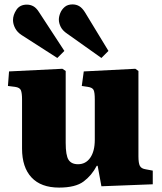

<svg xmlns="http://www.w3.org/2000/svg" viewBox="-20 -837 736 871"><path d="M248 14Q166 14 123 -32Q80 -78 80 -163V-386Q80 -414 75 -427Q70 -440 48 -443L16 -447L21 -513L263 -525L278 -515V-189Q278 -132 291 -112Q304 -92 334 -92Q369 -92 389.5 -121.5Q410 -151 410 -203V-386Q410 -418 404.5 -429Q399 -440 378 -443L351 -447L360 -513L594 -525L608 -515V-128Q608 -97 614.5 -84.5Q621 -72 641 -69L673 -63V-1L440 8L423 -85H419Q396 -41 359 -13.5Q322 14 248 14ZM440 -574 285 -684Q264 -698 255.5 -715Q247 -732 247 -748Q247 -762 253.5 -778Q260 -794 273.5 -805.5Q287 -817 309 -817Q326 -817 339.5 -809Q353 -801 365 -782L472 -606ZM240 -574 78 -678Q58 -691 48.5 -709.5Q39 -728 39 -746Q39 -769 54.5 -792.5Q70 -816 102 -816Q118 -816 131.5 -808.5Q145 -801 157 -782L272 -606Z"/></svg>

Font: Literata 36pt ExtraBold
Style: Regular
Weight: 800
Designer: Latin by Veronika Burian and Jose Scaglione. Greek by Irene Vlachou. Cyrillic by Vera Evstafieva.
Foundry: TypeTogether
Version: Version 3.002